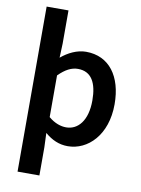

<svg xmlns="http://www.w3.org/2000/svg" viewBox="-97 -771 759 1030"><g transform="rotate(10 282.5 -256.5)"><path d="M72 193H191V40L188 -38C226 -6 265 12 313 12C422 12 522 -85 522 -253C522 -405 449 -504 323 -504C274 -504 226 -480 188 -448L191 -525V-706H72ZM287 -86C259 -86 225 -96 191 -125V-352C228 -389 261 -406 296 -406C369 -406 401 -349 401 -252C401 -142 351 -86 287 -86Z"/></g></svg>

Font: Source Sans Pro Semibold
Style: Regular
Weight: 600
Designer: Paul D. Hunt
Foundry: Adobe Systems Incorporated
Version: Version 3.006;hotconv 1.0.111;makeotfexe 2.5.65597